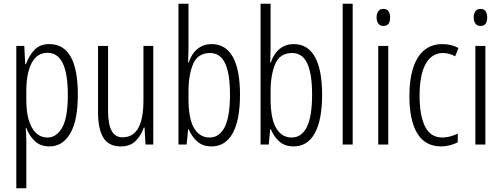

<svg xmlns="http://www.w3.org/2000/svg" viewBox="-20 -780 2708 1036"><path d="M246 -542Q400 -542 400 -270Q400 -130 359 -60Q318 10 247 10Q197 10 166.5 -20Q136 -50 122 -90H119Q120 -75 121 -56.5Q122 -38 122 -19V236H68V-532H111L116 -434H120Q137 -481 166.5 -511.5Q196 -542 246 -542ZM236 -495Q180 -495 151 -440Q122 -385 122 -289V-242Q122 -144 152.5 -91Q183 -38 236 -38Q285 -38 315.5 -91.5Q346 -145 346 -269Q346 -379 319.5 -437Q293 -495 236 -495Z M807 -532V0H765L760 -92H756Q742 -50 712.5 -20Q683 10 632 10Q566 10 537.5 -37.5Q509 -85 509 -173V-532H563V-185Q563 -109 582.5 -74Q602 -39 641 -39Q697 -39 725.5 -88Q754 -137 754 -240V-532Z M997 -512Q997 -496 996 -478Q995 -460 995 -442H998Q1013 -489 1045 -515.5Q1077 -542 1122 -542Q1198 -542 1236.5 -472.5Q1275 -403 1275 -269Q1275 -132 1235.5 -61Q1196 10 1121 10Q1076 10 1046.5 -14.5Q1017 -39 998 -83H995L987 0H943V-760H997ZM1113 -494Q1048 -494 1022.5 -435.5Q997 -377 997 -285V-248Q997 -140 1027 -89Q1057 -38 1111 -38Q1164 -38 1192.5 -94.5Q1221 -151 1221 -270Q1221 -381 1195 -437.5Q1169 -494 1113 -494Z M1440 -512Q1440 -496 1439 -478Q1438 -460 1438 -442H1441Q1456 -489 1488 -515.5Q1520 -542 1565 -542Q1641 -542 1679.5 -472.5Q1718 -403 1718 -269Q1718 -132 1678.5 -61Q1639 10 1564 10Q1519 10 1489.5 -14.5Q1460 -39 1441 -83H1438L1430 0H1386V-760H1440ZM1556 -494Q1491 -494 1465.5 -435.5Q1440 -377 1440 -285V-248Q1440 -140 1470 -89Q1500 -38 1554 -38Q1607 -38 1635.5 -94.5Q1664 -151 1664 -270Q1664 -381 1638 -437.5Q1612 -494 1556 -494Z M1883 0H1829V-760H1883Z M2049 -732Q2068 -732 2076.5 -719Q2085 -706 2085 -686Q2085 -640 2049 -640Q2031 -640 2021.5 -652.5Q2012 -665 2012 -686Q2012 -706 2021 -719Q2030 -732 2049 -732ZM2075 -532V0H2021V-532Z M2361 10Q2274 10 2231.5 -60.5Q2189 -131 2189 -261Q2189 -396 2234.5 -469Q2280 -542 2366 -542Q2416 -542 2454 -521L2436 -476Q2404 -494 2370 -494Q2310 -494 2277 -435.5Q2244 -377 2244 -262Q2244 -157 2273.5 -97.5Q2303 -38 2367 -38Q2406 -38 2450 -59V-12Q2431 -2 2406.5 4Q2382 10 2361 10Z M2573 -732Q2592 -732 2600.5 -719Q2609 -706 2609 -686Q2609 -640 2573 -640Q2555 -640 2545.5 -652.5Q2536 -665 2536 -686Q2536 -706 2545 -719Q2554 -732 2573 -732ZM2599 -532V0H2545V-532Z"/></svg>

Font: Noto Sans Sinhala ExtraCondensed Light
Style: Regular
Weight: 300
Width: 2
Designer: Jelle Bosma - Monotype Design Team
Foundry: Monotype Imaging Inc.
Version: Version 2.006; ttfautohint (v1.8.4.7-5d5b)